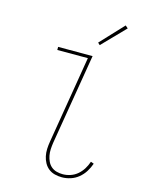

<svg xmlns="http://www.w3.org/2000/svg" viewBox="-140 -1048 880 1141"><g transform="rotate(15 300.0 -477.0)"><path d="M355 8Q332 8 310.5 2.5Q289 -3 272.5 -16Q256 -29 245.5 -48Q235 -67 230.5 -88.5Q226 -110 227 -133Q228 -156 232 -179L321 -716H133V-735H345L252 -176Q249 -156 248 -136Q247 -116 250.5 -97.5Q254 -79 262 -62Q270 -45 284 -33Q298 -21 316.5 -16Q335 -11 355 -11Q378 -11 402 -19Q426 -27 445 -43.5Q464 -60 477 -81Q490 -102 498 -126L517 -119Q508 -93 493 -69Q478 -45 456 -27Q434 -9 407.5 -0.5Q381 8 355 8ZM369 -809 356 -821 488 -962 504 -948Z"/></g></svg>

Font: Iosevka Slab Thin Extended
Style: Italic
Weight: 100
Width: 7
Italic angle: -9°
Monospace: yes
Designer: Belleve Invis
Foundry: Belleve Invis
Version: Version 11.1.0; ttfautohint (v1.8.3)